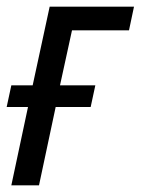

<svg xmlns="http://www.w3.org/2000/svg" viewBox="-20 -556 422 576"><path d="M64 -235H0L14 -300H78L129 -536H382L367 -465H196L160 -300H266L252 -235H147L97 0H14Z"/></svg>

Font: Noto Sans UI Narrow
Style: Italic
Weight: 400
Width: 4
Italic angle: -12°
Designer: Monotype Design Team
Foundry: Monotype Imaging Inc.
Version: Version 1.001